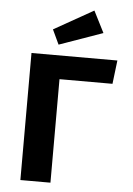

<svg xmlns="http://www.w3.org/2000/svg" viewBox="-63 -1024 741 1070"><g transform="rotate(5 307.5 -488.5)"><path d="M572.8 -710.8 556.9 -579H260.5V0H92.3V-710.8ZM421 -976.9 482.1 -856.4 238.5 -770.3 200 -852.3Z"/></g></svg>

Font: FiraCode Nerd Font
Style: Bold
Weight: 700
Designer: Carrois Corporate, Edenspiekermann AG, Nikita Prokopov
Foundry: Carrois Corporate, Edenspiekermann AG, Nikita Prokopov
Version: Version 6.002;Nerd Fonts 2.1.0